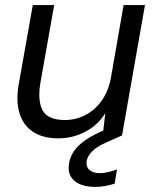

<svg xmlns="http://www.w3.org/2000/svg" viewBox="-20 -532 616 755"><path d="M209 12Q149 12 110 -13.5Q71 -39 56.5 -87.5Q42 -136 54 -203L109 -512H193L139 -207Q127 -135 148 -97.5Q169 -60 235 -60Q277 -60 314.5 -79Q352 -98 379 -135Q406 -172 416 -225L466 -512H550L460 0H384L394 -87Q365 -40 315.5 -14Q266 12 209 12ZM353 203Q322 203 297 193.5Q272 184 259 163Q246 142 252 108Q256 84 271 62Q286 40 315 19.5Q344 -1 390 -20L447 -43L461 0L398 28Q360 45 342.5 63Q325 81 321 100Q317 123 331.5 136Q346 149 373 149Q387 149 404.5 145Q422 141 440 134L431 190Q413 196 393 199.5Q373 203 353 203Z"/></svg>

Font: DM Sans 12pt
Style: Italic
Weight: 400
Italic angle: -10°
Version: Version 4.004;gftools[0.9.30]